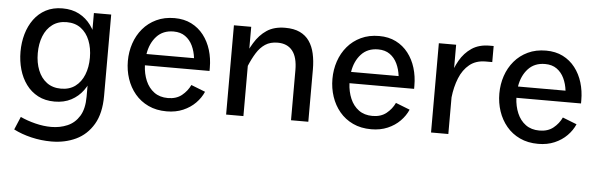

<svg xmlns="http://www.w3.org/2000/svg" viewBox="-46 -624 3081 992"><g transform="rotate(5 1494.5 -127.5)"><path d="M405.8 -463V-29.4Q405.8 33.8 382.6 71.5Q359.4 109.3 320.9 125.8Q282.4 142.4 236.9 142.4Q196.7 142.4 154.2 131.7Q111.6 121.1 76.4 104.6L48 172Q89.2 193.1 140 205.2Q190.8 217.3 244.3 217.3Q313.8 217.3 370.7 190.6Q427.7 163.8 461.6 106.6Q495.5 49.4 495.5 -41.5V-463ZM270.2 -59Q226.6 -59 196.4 -81.4Q166.2 -103.9 150.6 -142.9Q134.9 -181.9 134.9 -231.3Q134.9 -280.9 150.5 -319.9Q166 -358.9 196.3 -381.4Q226.6 -403.9 270.2 -403.9Q314.3 -403.9 344.2 -381.4Q374.2 -358.9 389.7 -319.9Q405.3 -280.9 405.3 -231.3Q405.3 -181.9 389.7 -142.9Q374.2 -103.9 344.1 -81.4Q314.1 -59 270.2 -59ZM242.7 10.4Q292 10.4 328.9 -9.1Q365.8 -28.6 390.5 -62.3Q415.2 -95.9 427.6 -139.6Q440.1 -183.2 440.1 -231.3Q440.1 -279.5 427.6 -322.9Q415.2 -366.4 390.5 -400.2Q365.8 -434 328.9 -453.5Q292 -472.9 242.7 -472.9Q193.5 -472.9 156.6 -453.5Q119.7 -434 95 -400.2Q70.3 -366.4 57.8 -322.9Q45.4 -279.5 45.4 -231.3Q45.4 -183.2 57.8 -139.6Q70.3 -95.9 95 -62.3Q119.7 -28.6 156.6 -9.1Q193.5 10.4 242.7 10.4Z M691.8 -217H1027V-233.8Q1027 -282 1013.9 -325.2Q1000.7 -368.3 974.9 -401.7Q949 -435.1 911.1 -454.2Q873.2 -473.3 823.7 -473.3Q770.9 -473.3 729.6 -453.7Q688.4 -434.2 659.9 -400.5Q631.5 -366.9 616.8 -323.3Q602.1 -279.8 602.1 -231.6Q602.1 -183.5 616.6 -140Q631.1 -96.4 659.4 -62.5Q687.7 -28.6 729 -9.2Q770.3 10.3 824.1 10.3Q871.4 10.3 909 -5.9Q946.5 -22 973 -48.9Q999.5 -75.8 1013.2 -107.8L939.9 -136.5Q924.7 -104.2 896.4 -81.5Q868.1 -58.8 824.5 -58.8Q782.3 -58.8 753.4 -80Q724.4 -101.3 709 -137.3Q693.7 -173.3 691.8 -217ZM694.9 -275.8Q703.8 -332.2 736.7 -368Q769.6 -403.9 824.5 -403.9Q860.9 -403.9 885.3 -386.4Q909.8 -369 923.6 -340Q937.3 -311 941.5 -275.8Z M1221.7 0V-463H1132V0ZM1187.9 -278 1221.1 -259Q1237.2 -298.2 1256.1 -328.4Q1274.9 -358.7 1301 -376Q1327.1 -393.3 1365.3 -393.3Q1415.5 -393.3 1442 -360.1Q1468.6 -327 1468.6 -259.5V0H1558.3V-271.4Q1558.3 -316 1550 -353.1Q1541.8 -390.1 1523.2 -417.1Q1504.6 -444.1 1473.8 -458.7Q1443 -473.3 1397.8 -473.3Q1340.4 -473.3 1302.4 -448.1Q1264.4 -422.9 1238.1 -379Q1211.7 -335 1187.9 -278Z M1752.8 -217H2088V-233.8Q2088 -282 2074.9 -325.2Q2061.8 -368.3 2035.9 -401.7Q2010.1 -435.1 1972.1 -454.2Q1934.2 -473.3 1884.8 -473.3Q1831.9 -473.3 1790.7 -453.7Q1749.5 -434.2 1721 -400.5Q1692.5 -366.9 1677.8 -323.3Q1663.1 -279.8 1663.1 -231.6Q1663.1 -183.5 1677.6 -140Q1692.1 -96.4 1720.4 -62.5Q1748.7 -28.6 1790 -9.2Q1831.4 10.3 1885.1 10.3Q1932.4 10.3 1970 -5.9Q2007.6 -22 2034 -48.9Q2060.5 -75.8 2074.2 -107.8L2000.9 -136.5Q1985.8 -104.2 1957.5 -81.5Q1929.1 -58.8 1885.5 -58.8Q1843.4 -58.8 1814.4 -80Q1785.4 -101.3 1770.1 -137.3Q1754.7 -173.3 1752.8 -217ZM1755.9 -275.8Q1764.8 -332.2 1797.7 -368Q1830.6 -403.9 1885.5 -403.9Q1921.9 -403.9 1946.4 -386.4Q1970.8 -369 1984.6 -340Q1998.4 -311 2002.5 -275.8Z M2194.8 -463V0H2284.5V-463ZM2284.4 -189.2Q2290.5 -244.8 2308.9 -290.4Q2327.3 -336 2360.6 -363Q2393.8 -390 2444.2 -390H2478.2V-473.3H2457.5Q2402.4 -473.3 2364.8 -448Q2327.2 -422.7 2303.5 -381.1Q2279.8 -339.6 2267.2 -290.1Q2254.5 -240.5 2249.6 -192.3Z M2618.5 -217H2953.7V-233.8Q2953.7 -282 2940.6 -325.2Q2927.5 -368.3 2901.6 -401.7Q2875.8 -435.1 2837.9 -454.2Q2799.9 -473.3 2750.5 -473.3Q2697.6 -473.3 2656.4 -453.7Q2615.2 -434.2 2586.7 -400.5Q2558.2 -366.9 2543.5 -323.3Q2528.8 -279.8 2528.8 -231.6Q2528.8 -183.5 2543.3 -140Q2557.9 -96.4 2586.2 -62.5Q2614.4 -28.6 2655.8 -9.2Q2697.1 10.3 2750.9 10.3Q2798.2 10.3 2835.7 -5.9Q2873.3 -22 2899.7 -48.9Q2926.2 -75.8 2939.9 -107.8L2866.6 -136.5Q2851.5 -104.2 2823.2 -81.5Q2794.9 -58.8 2751.2 -58.8Q2709.1 -58.8 2680.1 -80Q2651.1 -101.3 2635.8 -137.3Q2620.4 -173.3 2618.5 -217ZM2621.6 -275.8Q2630.6 -332.2 2663.5 -368Q2696.4 -403.9 2751.2 -403.9Q2787.7 -403.9 2812.1 -386.4Q2836.5 -369 2850.3 -340Q2864.1 -311 2868.2 -275.8Z"/></g></svg>

Font: Estedad-VF-FD Black
Style: Regular
Weight: 900
Designer: Amin Abedi
Version: Version 4.000